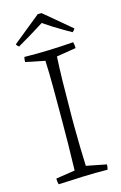

<svg xmlns="http://www.w3.org/2000/svg" viewBox="-127 -880 593 942"><g transform="rotate(-15 170.0 -409.5)"><path d="M49 7Q45 -7 45 -23L142 -38Q144 -101 145 -172.5Q146 -244 146 -305Q146 -373 146 -451.5Q146 -530 143 -595L45 -615Q45 -628 48 -640Q113 -639 174 -641Q235 -643 298 -648Q300 -641 301 -633Q302 -625 302 -617L203 -601Q200 -546 198.5 -478Q197 -410 197 -344Q196 -297 196.5 -242.5Q197 -188 198 -136.5Q199 -85 201 -46L303 -26Q303 -12 299 0Q235 -1 173.5 1.5Q112 4 49 7ZM308 -696Q292 -705 268 -719Q244 -733 218.5 -749Q193 -765 173 -779Q142 -759 105 -736.5Q68 -714 41 -699L37 -696Q34 -697 29 -702.5Q24 -708 24 -711L166 -826H185L321 -712Q321 -709 315.5 -703Q310 -697 308 -696Z"/></g></svg>

Font: Labrada Light
Style: Regular
Weight: 300
Designer: Mercedes Jáuregui
Foundry: Omnibus-Type Team
Version: Version 1.000; ttfautohint (v1.8.4.7-5d5b)